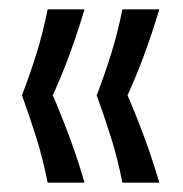

<svg xmlns="http://www.w3.org/2000/svg" viewBox="-20 -470 392 411"><path d="M82 -79Q72 -130 57.5 -176Q43 -222 27 -266Q44 -310 58 -355Q72 -400 82 -450H161Q146 -400 129.5 -355Q113 -310 93 -266Q112 -222 129 -176Q146 -130 161 -79ZM242 -79Q232 -130 217.5 -176Q203 -222 187 -266Q204 -310 218 -355Q232 -400 242 -450H321Q306 -400 289.5 -355Q273 -310 253 -266Q272 -222 289 -176Q306 -130 321 -79Z"/></svg>

Font: Bricolage Grotesque 12pt Condensed Light
Style: Regular
Weight: 300
Width: 3
Designer: Mathieu Triay
Foundry: Atelier Triay
Version: Version 1.001; ttfautohint (v1.8.4.7-5d5b);gftools[0.9.33.de